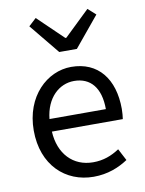

<svg xmlns="http://www.w3.org/2000/svg" viewBox="-92 -898 739 976"><g transform="rotate(-10 277.0 -410.0)"><path d="M312 13C385 13 443 -11 490 -42L458 -103C417 -76 375 -60 322 -60C219 -60 148 -134 142 -250H508C510 -264 512 -282 512 -302C512 -457 434 -557 295 -557C171 -557 52 -448 52 -271C52 -92 167 13 312 13ZM141 -315C152 -423 220 -484 297 -484C382 -484 432 -425 432 -315ZM249 -642H340L468 -797L428 -833L297 -707H292L161 -833L122 -797Z"/></g></svg>

Font: Noto Sans Mono CJK HK
Style: Regular
Weight: 400
Designer: Ryoko NISHIZUKA 西塚涼子 (kana, bopomofo & ideographs); Paul D. Hunt (Latin, Greek & Cyrillic); Sandoll Communications 산돌커뮤니
Foundry: Adobe
Version: Version 2.004;hotconv 1.0.118;makeotfexe 2.5.65603